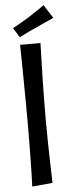

<svg xmlns="http://www.w3.org/2000/svg" viewBox="-59 -908 353 937"><g transform="rotate(-5 117.0 -439.5)"><path d="M60 -1Q61 -27 62 -60.5Q63 -94 63.5 -134Q64 -174 64.5 -221Q65 -268 65 -321Q65 -364 64.5 -415.5Q64 -467 63.5 -519Q63 -571 62.5 -616.5Q62 -662 61 -695H161Q160 -655 158.5 -608Q157 -561 156 -511.5Q155 -462 154.5 -413Q154 -364 154 -320Q154 -268 155 -209.5Q156 -151 157.5 -98.5Q159 -46 160 -10ZM63 -732 34 -779Q52 -789 71.5 -800Q91 -811 112 -824Q125 -833 139 -842Q153 -851 166.5 -860Q180 -869 192 -878L234 -812Q218 -805 203 -798Q188 -791 173 -784.5Q158 -778 144 -771Q130 -765 116 -758.5Q102 -752 89 -745Q76 -738 63 -732Z"/></g></svg>

Font: Truculenta SemiBold
Style: Regular
Weight: 600
Version: Version 1.002